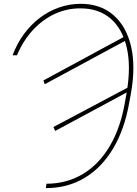

<svg xmlns="http://www.w3.org/2000/svg" viewBox="-20 -758 708 991"><path d="M67.4 -472.7H44.9Q67.9 -533.7 104 -582.8Q140.1 -631.8 186.3 -666.5Q232.4 -701.2 285.9 -719.7Q339.4 -738.3 396.5 -738.3Q498 -738.3 564.7 -680.9Q631.3 -623.5 656 -520.3Q680.7 -417 656.2 -278.3L647.5 -230.5Q623.5 -92.3 564.7 7.1Q505.9 106.4 417.7 159.7Q329.6 212.9 216.8 212.9L219.7 190.4Q325.7 189.9 408.9 139.4Q492.2 88.9 547.4 -5.4Q602.5 -99.6 625 -230.5L633.8 -280.3Q656.7 -414.1 634.5 -511.5Q612.3 -608.9 551 -661.9Q489.7 -714.8 395.5 -714.8Q326.2 -715.3 263.4 -686.5Q200.7 -657.7 150.4 -603.5Q100.1 -549.3 67.4 -472.7ZM204.1 -342.8 619.1 -567.4 627 -547.9 210.9 -323.2ZM255.9 -102.5 653.3 -313.5 647.5 -288.1 264.6 -82Z"/></svg>

Font: Inter Tight Thin
Style: Italic
Weight: 250
Italic angle: -9.39999°
Designer: Rasmus Andersson
Foundry: rsms
Version: Version 3.004